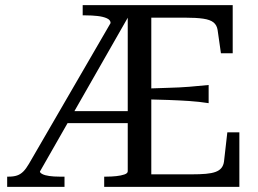

<svg xmlns="http://www.w3.org/2000/svg" viewBox="-20 -730 1008 750"><path d="M247 -296H504V-249H222ZM550 -384Q597 -386 638.5 -387Q680 -388 718.5 -391Q757 -394 795 -398V-327Q757 -333 718.5 -335.5Q680 -338 638.5 -339.5Q597 -341 550 -342ZM387 0V-40H395Q415 -40 434 -42Q453 -44 466 -48.5Q479 -53 479 -61V-671L482 -666L136 -60Q136 -55 145.5 -50Q155 -45 172.5 -42.5Q190 -40 212 -40H232V0H8V-40H14Q33 -40 46.5 -44.5Q60 -49 71 -60Q82 -71 93 -90L412 -640Q412 -652 397.5 -658.5Q383 -665 361 -667.5Q339 -670 314 -670H303V-710H889V-522H843L830 -613Q827 -632 814 -642.5Q801 -653 774 -657Q747 -661 704 -661H571V-49H729Q761 -49 784 -51Q807 -53 822 -58.5Q837 -64 845 -74Q853 -84 855 -99L868 -213H915V0Z"/></svg>

Font: Roboto Serif 72pt
Style: Regular
Weight: 400
Designer: Greg Gazdowicz
Foundry: Commercial Type
Version: Version 1.008